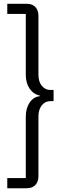

<svg xmlns="http://www.w3.org/2000/svg" viewBox="-20 -839 347 1029"><path d="M122.1 -818.8Q153.3 -818.8 169.7 -801.3Q186 -783.7 186 -754.9V-439Q186 -400.9 204.3 -378.9Q222.7 -356.9 249 -356.9H267.1V-296.9H249Q222.2 -296.9 204.1 -274.7Q186 -252.4 186 -213.9V106Q186 134.8 169.7 152.3Q153.3 169.9 122.1 169.9H19V115.2H118.2V-212.9Q118.2 -258.8 138.7 -289.3Q159.2 -319.8 192.9 -323.2V-327.1Q159.2 -334 138.7 -364Q118.2 -394 118.2 -439V-764.2H19V-818.8Z"/></svg>

Font: Lumene Sans Condensed
Style: Regular
Weight: 400
Width: 3
Designer: Deni Anggara
Version: Version 1.003;Glyphs 3.1.2 (3151)